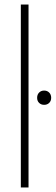

<svg xmlns="http://www.w3.org/2000/svg" viewBox="-20 -828 246 848"><path d="M72 0V-808H106V0ZM175 -365Q161.5 -365 152.8 -373.5Q144 -382 144 -396Q144 -410.5 152.8 -419.2Q161.5 -428 175 -428Q188.5 -428 197.2 -419.2Q206 -410.5 206 -396Q206 -382 197.2 -373.5Q188.5 -365 175 -365Z"/></svg>

Font: Encode Sans Condensed Thin
Style: Regular
Weight: 100
Width: 3
Designer: Multiple Designers
Foundry: Impallari Type
Version: Version 3.002